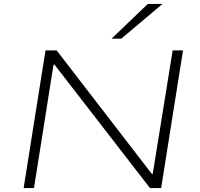

<svg xmlns="http://www.w3.org/2000/svg" viewBox="-20 -963 1023 983"><path d="M101 0 213 -705H270L757 -73H762L864 -705H917L805 0H748L259 -632H254L154 0ZM551 -765 737 -943H812L601 -765Z"/></svg>

Font: Nunito Sans 7pt Expanded ExtraLight
Style: Italic
Weight: 250
Width: 7
Italic angle: -9°
Designer: Vernon Adams
Foundry: Vernon Adams
Version: Version 3.101;gftools[0.9.27]